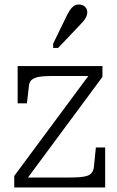

<svg xmlns="http://www.w3.org/2000/svg" viewBox="-20 -829 518 849"><path d="M94 -31 80 -44H281Q310 -44 331 -45.5Q352 -47 365.5 -51.5Q379 -56 386 -65.5Q393 -75 395 -89L404 -177H445V0H43V-51L378 -503L394 -493H221Q192 -493 171 -491.5Q150 -490 136.5 -485Q123 -480 116 -471.5Q109 -463 108 -449L99 -372H58V-537H433V-489ZM272 -753Q280 -770 288 -782.5Q296 -795 305.5 -802Q315 -809 328 -809Q346 -809 356 -799Q366 -789 366 -775Q366 -765 361.5 -755Q357 -745 349 -735.5Q341 -726 331 -716L237 -617H215V-636Z"/></svg>

Font: Roboto Serif SemiCondensed ExtraLight
Style: Regular
Weight: 250
Width: 4
Designer: Greg Gazdowicz
Foundry: Commercial Type
Version: Version 1.007